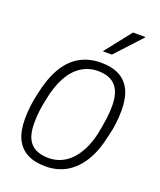

<svg xmlns="http://www.w3.org/2000/svg" viewBox="-137 -809 755 906"><g transform="rotate(20 240.5 -355.5)"><path d="M200 12Q146 12 109 -7Q72 -26 52.5 -65Q33 -104 33 -166Q33 -198 37 -231.5Q41 -265 49 -298Q66 -379 97 -432Q128 -485 174.5 -511.5Q221 -538 281 -538Q335 -538 372 -519Q409 -500 428.5 -460.5Q448 -421 448 -358Q448 -326 444 -292.5Q440 -259 431 -226Q415 -147 383 -94.5Q351 -42 305 -15Q259 12 200 12ZM199 -30Q247 -30 285 -55.5Q323 -81 349.5 -130.5Q376 -180 387 -251Q392 -278 394.5 -298Q397 -318 398 -334Q399 -350 399 -364Q399 -411 385 -440Q371 -469 345 -482.5Q319 -496 281 -496Q235 -496 197.5 -472Q160 -448 134 -400.5Q108 -353 95 -283Q89 -256 86 -234Q83 -212 82 -194.5Q81 -177 81 -162Q81 -115 94.5 -86Q108 -57 135 -43.5Q162 -30 199 -30ZM269 -591 373 -723H435L434 -720L315 -591Z"/></g></svg>

Font: Archivo SemiCondensed Thin
Style: Italic
Weight: 250
Width: 4
Italic angle: -10°
Designer: Hector Gatti
Foundry: Omnibus-Type
Version: Version 2.001